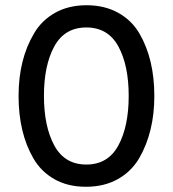

<svg xmlns="http://www.w3.org/2000/svg" viewBox="-20 -701 661 734"><path d="M513 -573Q570 -475 570 -334Q570 -196 512 -96Q482 -45 430 -16Q378 13 308.5 13Q239 13 188 -16Q137 -45 108 -95Q51 -193 51 -334Q51 -474 110 -573Q139 -623 190.5 -652Q242 -681 311 -681Q380 -681 432 -652Q484 -623 513 -573ZM187.5 -145Q227 -72 310 -72Q393 -72 432.5 -145Q472 -218 472 -334.5Q472 -451 432.5 -523.5Q393 -596 310 -596Q227 -596 187.5 -523.5Q148 -451 148 -334.5Q148 -218 187.5 -145Z"/></svg>

Font: Rambla
Style: Regular
Weight: 400
Designer: Martin Sommaruga
Foundry: Martin Sommaruga
Version: Version 1.001